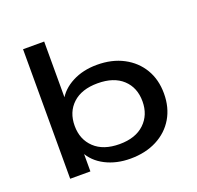

<svg xmlns="http://www.w3.org/2000/svg" viewBox="-125 -839 1009 982"><g transform="rotate(-20 379.5 -348.0)"><path d="M424 9Q348 9 288.5 -21.5Q229 -52 201 -107H208V0H98V-705H213V-388H205Q232 -440 290.5 -470.5Q349 -501 425 -501Q507 -501 568.5 -468.5Q630 -436 664 -379Q698 -322 698 -246Q698 -170 664 -112.5Q630 -55 568 -23Q506 9 424 9ZM397 -80Q484 -80 532.5 -126Q581 -172 581 -246Q581 -321 532.5 -366Q484 -411 396 -411Q309 -411 260.5 -366Q212 -321 212 -246Q212 -172 260.5 -126Q309 -80 397 -80Z"/></g></svg>

Font: Nunito Sans 10pt Expanded SemiBold
Style: Regular
Weight: 600
Width: 7
Designer: Vernon Adams
Foundry: Vernon Adams
Version: Version 3.101;gftools[0.9.27]